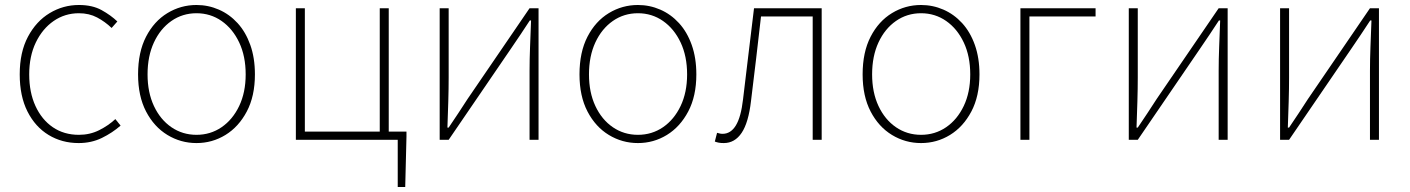

<svg xmlns="http://www.w3.org/2000/svg" viewBox="-20 -560 5648 769"><path d="M295 13Q228 13 174.5 -19.5Q121 -52 90 -113.5Q59 -175 59 -262Q59 -351 92 -413Q125 -475 179 -507.5Q233 -540 296 -540Q350 -540 387 -519.5Q424 -499 450 -474L427 -448Q401 -473 369 -490Q337 -507 296 -507Q240 -507 195 -476Q150 -445 123.5 -390Q97 -335 97 -262Q97 -190 122 -135.5Q147 -81 191.5 -50.5Q236 -20 296 -20Q340 -20 377 -38.5Q414 -57 442 -83L463 -57Q430 -28 388 -7.5Q346 13 295 13Z M767 13Q704 13 650.5 -19.5Q597 -52 565 -113.5Q533 -175 533 -262Q533 -351 565 -413Q597 -475 650.5 -507.5Q704 -540 767 -540Q814 -540 856.5 -521.5Q899 -503 931.5 -467.5Q964 -432 982.5 -380Q1001 -328 1001 -262Q1001 -175 968.5 -113.5Q936 -52 883 -19.5Q830 13 767 13ZM767 -20Q823 -20 867.5 -50.5Q912 -81 938 -135.5Q964 -190 964 -262Q964 -335 938 -390Q912 -445 867.5 -476Q823 -507 767 -507Q711 -507 666.5 -476Q622 -445 596.5 -390Q571 -335 571 -262Q571 -190 596.5 -135.5Q622 -81 666.5 -50.5Q711 -20 767 -20Z M1573 189V0H1165V-527H1201V-33H1501V-527H1537V-33H1608V-13L1603 189Z M1741 0V-527H1777V-249Q1777 -206 1775.5 -154Q1774 -102 1772 -49H1777Q1794 -74 1815.5 -106.5Q1837 -139 1853 -164L2101 -527H2137V0H2101V-277Q2101 -321 2103 -373Q2105 -425 2107 -478H2102Q2086 -453 2064 -420.5Q2042 -388 2025 -363L1777 0Z M2535 13Q2472 13 2418.5 -19.5Q2365 -52 2333 -113.5Q2301 -175 2301 -262Q2301 -351 2333 -413Q2365 -475 2418.5 -507.5Q2472 -540 2535 -540Q2582 -540 2624.5 -521.5Q2667 -503 2699.5 -467.5Q2732 -432 2750.5 -380Q2769 -328 2769 -262Q2769 -175 2736.5 -113.5Q2704 -52 2651 -19.5Q2598 13 2535 13ZM2535 -20Q2591 -20 2635.5 -50.5Q2680 -81 2706 -135.5Q2732 -190 2732 -262Q2732 -335 2706 -390Q2680 -445 2635.5 -476Q2591 -507 2535 -507Q2479 -507 2434.5 -476Q2390 -445 2364.5 -390Q2339 -335 2339 -262Q2339 -190 2364.5 -135.5Q2390 -81 2434.5 -50.5Q2479 -20 2535 -20Z M2879 13Q2867 13 2859 11.5Q2851 10 2843 7L2852 -28Q2857 -27 2862 -25.5Q2867 -24 2874 -24Q2907 -24 2927.5 -58Q2948 -92 2956 -162Q2967 -254 2978 -345Q2989 -436 3000 -527H3271V0H3235V-494H3028Q3018 -409 3008.5 -325.5Q2999 -242 2988 -156Q2978 -69 2950.5 -28Q2923 13 2879 13Z M3669 13Q3606 13 3552.5 -19.5Q3499 -52 3467 -113.5Q3435 -175 3435 -262Q3435 -351 3467 -413Q3499 -475 3552.5 -507.5Q3606 -540 3669 -540Q3716 -540 3758.5 -521.5Q3801 -503 3833.5 -467.5Q3866 -432 3884.5 -380Q3903 -328 3903 -262Q3903 -175 3870.5 -113.5Q3838 -52 3785 -19.5Q3732 13 3669 13ZM3669 -20Q3725 -20 3769.5 -50.5Q3814 -81 3840 -135.5Q3866 -190 3866 -262Q3866 -335 3840 -390Q3814 -445 3769.5 -476Q3725 -507 3669 -507Q3613 -507 3568.5 -476Q3524 -445 3498.5 -390Q3473 -335 3473 -262Q3473 -190 3498.5 -135.5Q3524 -81 3568.5 -50.5Q3613 -20 3669 -20Z M4067 0V-527H4368V-494H4103V0Z M4501 0V-527H4537V-249Q4537 -206 4535.5 -154Q4534 -102 4532 -49H4537Q4554 -74 4575.5 -106.5Q4597 -139 4613 -164L4861 -527H4897V0H4861V-277Q4861 -321 4863 -373Q4865 -425 4867 -478H4862Q4846 -453 4824 -420.5Q4802 -388 4785 -363L4537 0Z M5107 0V-527H5143V-249Q5143 -206 5141.5 -154Q5140 -102 5138 -49H5143Q5160 -74 5181.5 -106.5Q5203 -139 5219 -164L5467 -527H5503V0H5467V-277Q5467 -321 5469 -373Q5471 -425 5473 -478H5468Q5452 -453 5430 -420.5Q5408 -388 5391 -363L5143 0Z"/></svg>

Font: Noto Sans JP
Style: Regular
Weight: 100
Designer: Ryoko NISHIZUKA 西塚涼子 (kana, bopomofo & ideographs); Paul D. Hunt (Latin, Greek & Cyrillic); Sandoll Communications 산돌커뮤니
Foundry: Adobe
Version: Version 2.004;hotconv 1.0.118;makeotfexe 2.5.65603